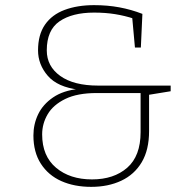

<svg xmlns="http://www.w3.org/2000/svg" viewBox="-20 -720 745 747"><path d="M335 7Q269 7 218.5 -15.5Q168 -38 139 -83Q110 -128 110 -193Q110 -237 128.5 -275.5Q147 -314 186.5 -341Q226 -368 286 -374L287 -371Q204 -381 166 -425Q128 -469 128 -524Q128 -585 155 -624Q182 -663 231.5 -681.5Q281 -700 346 -700Q398 -700 444 -691.5Q490 -683 534 -666L528 -535H505L494 -656L502 -647Q465 -659 427.5 -665Q390 -671 346 -671Q261 -671 211.5 -637Q162 -603 162 -524Q162 -462 214.5 -424.5Q267 -387 362 -387H644V-365L552 -350L560 -360V-210Q560 -137 531.5 -89Q503 -41 452 -17Q401 7 335 7ZM338 -22Q423 -22 475 -67.5Q527 -113 527 -206V-366L536 -358H356Q281 -358 234 -335Q187 -312 165.5 -275.5Q144 -239 144 -197Q144 -113 198 -67.5Q252 -22 338 -22Z"/></svg>

Font: Bitter Thin ExtraLight
Style: Regular
Weight: 250
Version: Version 2.002